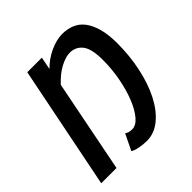

<svg xmlns="http://www.w3.org/2000/svg" viewBox="-180 -807 960 960"><g transform="rotate(-45 300.0 -327.0)"><path d="M321 12Q297 12 270.5 7Q244 2 230 -7L271 -92Q279 -87 288 -84Q297 -81 310 -81Q338 -81 363.5 -111.5Q389 -142 408.5 -191Q428 -240 440 -302.5Q452 -365 452 -430Q452 -509 427 -541Q402 -573 360 -573Q331 -573 292 -552.5Q253 -532 215 -491L118 0H10L141 -654H244L231 -587Q266 -623 312.5 -644.5Q359 -666 400 -666Q436 -666 466 -653.5Q496 -641 517 -613.5Q538 -586 550 -542.5Q562 -499 562 -438Q562 -349 544.5 -267.5Q527 -186 495.5 -124Q464 -62 419.5 -25Q375 12 321 12Z"/></g></svg>

Font: Source Code Pro Semibold
Style: Italic
Weight: 600
Italic angle: -11°
Monospace: yes
Designer: Paul D. Hunt, Teo Tuominen
Foundry: Adobe Systems Incorporated
Version: Version 1.050;PS 1.000;hotconv 16.6.51;makeotf.lib2.5.65220